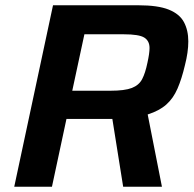

<svg xmlns="http://www.w3.org/2000/svg" viewBox="-20 -708 734 728"><path d="M34 0 181 -688H505Q579 -688 620 -671.5Q661 -655 677.5 -624Q694 -593 694 -551Q694 -510 681 -460Q669 -409 653 -372Q637 -335 610.5 -311.5Q584 -288 540 -274L594 0H447L406 -257H232L177 0ZM254 -364H399Q453 -364 480 -374.5Q507 -385 519 -408Q531 -431 539 -470Q547 -506 547 -526Q547 -553 527 -565.5Q507 -578 449 -578H300Z"/></svg>

Font: Saira SemiBold
Style: Italic
Weight: 600
Italic angle: -12°
Designer: Hector Gatti with collaboration of the Omnibus-Type team
Foundry: Omnibus-Type
Version: Version 1.100; ttfautohint (v1.8.3)